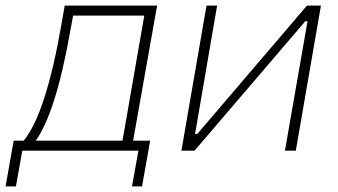

<svg xmlns="http://www.w3.org/2000/svg" viewBox="-68 -540 1211 688"><path d="M-48 128H-11L12 0H428L405 128H441L470 -36H409L495 -520H164L152 -452C115 -238 69 -99 17 -36H-19ZM60 -36C104 -97 147 -220 184 -430L194 -484H449L371 -36Z M582 0H629L1026 -464H1034L953 0H992L1082 -520H1032L639 -60H631L710 -520H672Z"/></svg>

Font: Fixel Text 20240404 ExtraLight
Style: Italic
Weight: 200
Width: 4
Italic angle: -10°
Designer: AlfaBravo + MacPaw
Foundry: Kyrylo Tkachov, Marchela Mozhyna, Serhii Makarenko, Maria Weinstein, Zakhar Kryvoshyya
Version: Version 1.211;Glyphs 3.2 (3225)